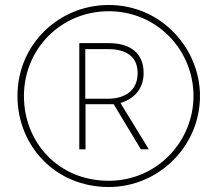

<svg xmlns="http://www.w3.org/2000/svg" viewBox="-20 -742 872 770"><path d="M416 8C617 8 782 -156 782 -357C782 -546 629 -722 416 -722C217 -722 50 -565 50 -357C50 -157 202 8 416 8ZM416 -17C213 -17 76 -172 76 -357C76 -546 225 -697 416 -697C611 -697 756 -540 756 -357C756 -176 611 -17 416 -17ZM298 -143H323V-324H436L545 -143H577L463 -329C516 -345 556 -384 556 -449C556 -533 498 -569 416 -569H298ZM412 -346H322V-545H414C483 -545 532 -517 532 -449C532 -377 479 -346 412 -346Z"/></svg>

Font: Noto Sans Sinhala Thin
Style: Regular
Weight: 100
Designer: Jelle Bosma - Monotype Design Team
Foundry: Monotype Imaging Inc.
Version: Version 2.006